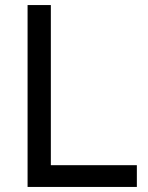

<svg xmlns="http://www.w3.org/2000/svg" viewBox="-20 -739 584 759"><path d="M89 0V-719H181V-86H521V0Z"/></svg>

Font: Nunitoga
Style: Medium
Weight: 500
Designer: Vernon Adams
Foundry: Vernon Adams
Version: Version 1.0